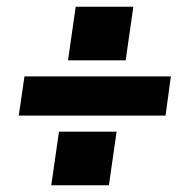

<svg xmlns="http://www.w3.org/2000/svg" viewBox="-20 -576 554 573"><path d="M206 -556H378L355 -396H183ZM36 -231 53 -348H490L474 -231ZM156 -183H328L305 -23H133Z"/></svg>

Font: Host Grotesk Black
Style: Italic
Weight: 900
Italic angle: -8°
Designer: Doğukan Karapınar based on Poppins by Indian Type Foundry, Jonny Pinhorn
Foundry: Element Type
Version: Version 1.000; ttfautohint (v1.8.4.7-5d5b);gftools[0.9.33]